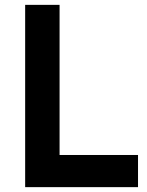

<svg xmlns="http://www.w3.org/2000/svg" viewBox="-20 -770 603 790"><path d="M225.1 -750H83.5V0H547.9V-132.3H225.1Z"/></svg>

Font: Manrope3 ExtraBold
Style: Bold
Weight: 800
Width: 4
Designer: Mikhail Sharanda
Foundry: Mikhail Sharanda
Version: Version 3.000;PS 003.000;hotconv 1.0.88;makeotf.lib2.5.64775